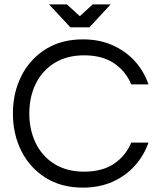

<svg xmlns="http://www.w3.org/2000/svg" viewBox="-20 -850 730 878"><path d="M359 8Q260 8 188 -37.5Q116 -83 77.5 -160Q39 -237 39 -331Q39 -425 77.5 -502Q116 -579 188 -624.5Q260 -670 359 -670Q434 -670 494 -643.5Q554 -617 596 -571Q638 -525 659 -464H580Q555 -525 501 -561Q447 -597 365 -597Q285 -597 228.5 -561.5Q172 -526 143 -466Q114 -406 114 -331Q114 -257 143 -196.5Q172 -136 228.5 -100.5Q285 -65 365 -65Q447 -65 501 -101Q555 -137 580 -198H659Q638 -138 596 -91.5Q554 -45 494 -18.5Q434 8 359 8ZM302 -725 204 -830H286L345 -776L404 -830H486L389 -725Z"/></svg>

Font: Questrial
Style: Regular
Weight: 400
Designer: Joe Prince, Laura Meseguer
Foundry: Joe Prince, Laura Meseguer
Version: Version 2.000; ttfautohint (v1.8.3)